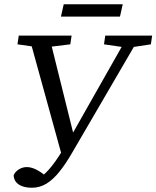

<svg xmlns="http://www.w3.org/2000/svg" viewBox="-20 -837 734 901"><path d="M44 -14Q50 -30 67.5 -41.5Q85 -53 106 -53Q130 -53 158 -37Q186 -21 208 2L194 14L179 -12Q195 -25 210 -42Q225 -59 240.5 -81Q256 -103 273 -130.5Q290 -158 309 -192H310L446 -432L581 -670H639L319 -121Q289 -69 259.5 -32Q230 5 198.5 24.5Q167 44 130 44Q105 44 86 37.5Q67 31 56 18Q45 5 44 -14ZM62 -629 68 -670H316L310 -629L188 -614H168ZM468 -629 474 -670H694L688 -629L590 -614H571ZM273 -97 115 -670H210L329 -191ZM266 -759 279 -817H556L543 -759Z"/></svg>

Font: Source Serif 4
Style: Italic
Weight: 400
Italic angle: -12°
Designer: Frank Grießhammer
Foundry: Adobe Systems Incorporated
Version: Version 4.004;hotconv 1.0.116;makeotfexe 2.5.65601